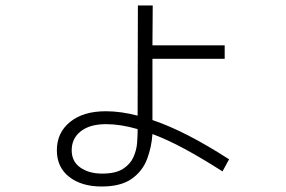

<svg xmlns="http://www.w3.org/2000/svg" viewBox="-20 -640 1040 699"><path d="M350 39Q277 39 232 4Q187 -31 187 -93Q187 -157 235 -196Q283 -235 365 -235Q420 -235 481 -219L482 -620H536L535 -475H798V-426H535V-203Q597 -182 666 -146.5Q735 -111 814 -60L790 -16Q715 -64 652 -98Q589 -132 535 -152Q532 -105 515.5 -61Q499 -17 459.5 11Q420 39 350 39ZM241 -93Q241 -52 272.5 -30Q304 -8 352 -8Q401 -8 427.5 -25Q454 -42 465.5 -67.5Q477 -93 479 -118.5Q481 -144 481 -161V-170Q419 -188 366 -188Q307 -188 274 -162Q241 -136 241 -93Z"/></svg>

Font: Murecho Light
Style: Regular
Weight: 300
Designer: Neil Summerour
Foundry: Positype
Version: Version 1.010; ttfautohint (v1.8.3)